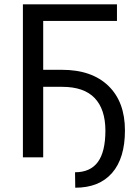

<svg xmlns="http://www.w3.org/2000/svg" viewBox="-20 -731 647 892"><path d="M523.4 -633.8V-710.9H86.4V0H180.7V-327.6H269Q369.6 -327.6 419.4 -275.9Q469.2 -224.1 469.7 -125Q469.7 -25.9 434.6 21.7Q399.4 69.3 328.6 69.3L329.6 141.1Q440.9 141.1 500.7 72.5Q560.5 3.9 560.5 -125Q560.5 -257.8 483.4 -332.3Q406.2 -406.7 267.6 -406.7H180.7V-633.8Z"/></svg>

Font: FAU Chimera
Style: Regular
Weight: 400
Version: Version 1.002;hotconv 1.0.117;makeotfexe 2.5.65602